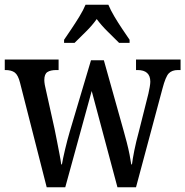

<svg xmlns="http://www.w3.org/2000/svg" viewBox="-20 -786 778 806"><path d="M64 -439Q56 -471 42 -481.5Q28 -492 2 -492H0V-536H226V-492H217Q192 -492 179 -483.5Q166 -475 166 -450Q166 -442 168 -430Q170 -418 173 -407L209 -245Q214 -221 219.5 -192.5Q225 -164 230 -138Q235 -112 237 -96H240Q244 -120 253.5 -160Q263 -200 273 -234L362 -533H416L499 -237Q505 -216 512 -189Q519 -162 524 -136.5Q529 -111 531 -96H534Q537 -120 544 -155Q551 -190 563 -234L603 -393Q606 -406 608.5 -420.5Q611 -435 611 -443Q611 -492 557 -492H551V-536H738V-492H727Q702 -492 688.5 -478Q675 -464 662 -414L551 0H473L365 -404L254 0H176ZM249 -619Q262 -638 279.5 -664Q297 -690 313.5 -717Q330 -744 339 -766H435Q444 -744 460 -717Q476 -690 493.5 -664Q511 -638 524 -619V-606H480Q458 -628 432 -653.5Q406 -679 386 -706Q367 -679 341 -653.5Q315 -628 293 -606H249Z"/></svg>

Font: Noto Serif Tamil Condensed Medium
Style: Italic
Weight: 500
Width: 3
Italic angle: -12°
Designer: Indian Type Foundry, Tom Grace, and the Monotype Design Team
Foundry: Monotype Imaging Inc.
Version: Version 2.003; ttfautohint (v1.8.4.7-5d5b)